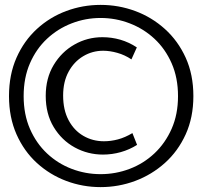

<svg xmlns="http://www.w3.org/2000/svg" viewBox="-20 -746 886 781"><path d="M389.2 15.1Q316.4 15.1 249.5 -10Q182.6 -35.2 130.1 -83Q77.6 -130.9 47.1 -199.7Q16.6 -268.6 16.6 -355Q16.6 -442.4 47.1 -511.2Q77.6 -580.1 130.1 -628.2Q182.6 -676.3 249.5 -701.2Q316.4 -726.1 389.2 -726.1Q462.4 -726.1 529.8 -701.2Q597.2 -676.3 650.6 -628.2Q704.1 -580.1 735.4 -511.2Q766.6 -442.4 766.6 -355Q766.6 -268.6 735.4 -199.7Q704.1 -130.9 650.6 -83Q597.2 -35.2 529.8 -10Q462.4 15.1 389.2 15.1ZM398.9 -117.2Q337.4 -117.2 284.2 -146.2Q231 -175.3 198.5 -229Q166 -282.7 166 -356Q166 -427.7 198.2 -481.4Q230.5 -535.2 283 -564.9Q335.4 -594.7 396.5 -594.7Q434.1 -594.7 469.5 -584.5Q504.9 -574.2 536.6 -553.2L514.6 -504.4Q487.8 -522.5 457.3 -531Q426.8 -539.6 399.9 -539.6Q355.5 -539.6 318.4 -517.3Q281.2 -495.1 259 -454.3Q236.8 -413.6 236.8 -357.4Q236.8 -298.8 259 -257.1Q281.2 -215.3 319.1 -193.4Q356.9 -171.4 402.8 -171.4Q431.2 -171.4 459.7 -179Q488.3 -186.5 518.6 -204.6L537.6 -156.7Q506.8 -137.2 471.2 -127.2Q435.5 -117.2 398.9 -117.2ZM389.2 -37.6Q450.7 -37.6 507.3 -59.1Q564 -80.6 608.2 -122.1Q652.3 -163.6 678.2 -222.2Q704.1 -280.8 704.1 -355Q704.1 -429.7 678.2 -488.5Q652.3 -547.4 608.2 -588.4Q564 -629.4 507.3 -651.1Q450.7 -672.9 389.2 -672.9Q328.1 -672.9 271.7 -651.1Q215.3 -629.4 171.4 -588.4Q127.4 -547.4 101.8 -488.5Q76.2 -429.7 76.2 -355Q76.2 -280.8 101.8 -221.9Q127.4 -163.1 171.4 -121.8Q215.3 -80.6 271.7 -59.1Q328.1 -37.6 389.2 -37.6Z"/></svg>

Font: Comme Medium
Style: Regular
Weight: 500
Version: Version 1.000;gftools[0.9.27]